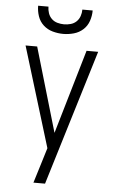

<svg xmlns="http://www.w3.org/2000/svg" viewBox="-62 -997 625 1038"><g transform="rotate(5 250.0 -477.5)"><path d="M160 0Q168 -27 176.5 -53.5Q185 -80 193 -107L219 -192L53 -735H116L250 -278L384 -735H447L223 0ZM250 -815Q221 -815 192.5 -823Q164 -831 142.5 -850.5Q121 -870 111.5 -898Q102 -926 102 -955H158Q158 -937 164 -919.5Q170 -902 183 -889.5Q196 -877 214 -872Q232 -867 250 -867Q268 -867 286 -872Q304 -877 317 -889.5Q330 -902 336 -919.5Q342 -937 342 -955H398Q398 -926 388.5 -898Q379 -870 357.5 -850.5Q336 -831 307.5 -823Q279 -815 250 -815Z"/></g></svg>

Font: Iosevka Fixed Light
Style: Regular
Weight: 300
Monospace: yes
Designer: Belleve Invis
Foundry: Belleve Invis
Version: Version 32.3.0